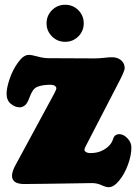

<svg xmlns="http://www.w3.org/2000/svg" viewBox="-20 -761 573 797"><path d="M173.3 -664.1Q173.3 -696.3 195.8 -718.8Q218.3 -741.2 250.5 -741.2Q282.7 -741.2 305.2 -718.8Q327.6 -696.3 327.6 -664.1Q327.6 -632.3 305.2 -609.9Q282.7 -587.4 250.5 -587.4Q218.3 -587.4 195.8 -609.9Q173.3 -632.3 173.3 -664.1ZM165.5 2Q155.3 2 126.5 2.4Q97.7 2.9 80.6 2.9Q29.8 2.9 29.8 -31.7Q29.8 -49.3 45.4 -77.6L205.1 -372.6Q213.9 -389.2 213.9 -394.5Q213.9 -400.4 207.5 -404.8Q201.2 -409.2 189.5 -409.2Q158.7 -409.2 137.2 -401.4Q124 -396.5 116.5 -385.3Q108.9 -374 102.8 -357.2Q96.7 -340.3 91.3 -332.5Q86.9 -325.2 78.6 -320.3Q70.3 -315.4 62.5 -315.4Q42.5 -315.4 24.9 -330.1Q7.3 -344.7 7.3 -371.6Q7.3 -396 20 -433.6Q32.7 -471.2 55.2 -502.2Q77.6 -533.2 99.6 -533.2Q111.3 -533.2 136 -526.4Q160.6 -519.5 181.6 -519.5Q205.6 -519.5 284.2 -519Q362.8 -518.6 371.6 -518.6Q392.1 -518.6 412.1 -521Q432.1 -523.4 444.3 -523.4Q468.3 -523.4 482.9 -510.7Q497.6 -498 497.6 -478Q497.6 -468.3 479.5 -432.1L335.4 -153.3Q330.6 -144.5 330.6 -139.2Q330.6 -133.3 337.6 -129.4Q344.7 -125.5 354 -125.5Q381.8 -125.5 400.9 -134.3Q439.9 -152.3 449.2 -183.6Q455.6 -204.1 475.1 -204.1Q492.7 -204.1 509 -187Q525.4 -169.9 525.4 -148.9Q525.4 -116.2 511.2 -77.4Q497.1 -38.6 474.6 -11.2Q452.1 16.1 431.6 16.1Q419.9 16.1 401.4 7.6Q382.8 -1 361.8 -1Q343.3 -1 265.4 0.5Q187.5 2 165.5 2Z"/></svg>

Font: Cooper* Black
Style: Regular
Weight: 900
Designer: Owen Earl
Foundry: indestructible type*
Version: Version 0.001